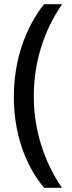

<svg xmlns="http://www.w3.org/2000/svg" viewBox="-20 -737 342 915"><path d="M46 -276C46 -108 95 43 190 158H275C189 32 141 -120 141 -277C141 -437 187 -588 276 -717H190C98 -601 46 -445 46 -276Z"/></svg>

Font: Noto Sans Gujarati Condensed Medium
Style: Regular
Weight: 500
Width: 3
Designer: Jelle Bosma - Monotype Design Team, Universal Thirst
Foundry: Monotype Imaging Inc.
Version: Version 2.106